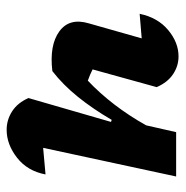

<svg xmlns="http://www.w3.org/2000/svg" viewBox="-10 -526 544 563"><g transform="rotate(90 261.5 -244.0)"><path d="M188 -126Q112 -117 71.5 -146.5Q31 -176 48 -233L92 -388Q56 -385 20 -382Q31 -435 67.5 -465.5Q104 -496 145 -496Q173 -496 197 -480Q221 -464 235 -432L183 -244Q199 -236 216 -230Q253 -265 286 -308Q319 -351 347 -401L367 -489H497L413 -99Q433 -101 452 -102.5Q471 -104 491 -106Q481 -53 442 -22.5Q403 8 360 8Q331 8 306 -8Q281 -24 267 -56L337 -298L331 -300Q299 -245 263.5 -201Q228 -157 188 -126Z"/></g></svg>

Font: Piazzolla
Style: Bold Italic
Weight: 700
Italic angle: -11.3°
Designer: Juan Pablo del Peral
Foundry: Huerta Tipografica
Version: Version 1.330